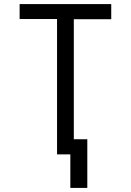

<svg xmlns="http://www.w3.org/2000/svg" viewBox="-20 -755 640 939"><path d="M324 164V0H259V-662H76V-735H524V-661H341V-74H407V164Z"/></svg>

Font: Zed Mono Extended
Style: Regular
Weight: 400
Width: 7
Monospace: yes
Designer: Belleve Invis
Foundry: Belleve Invis
Version: Version 1.0.0; ttfautohint (v1.8.4)